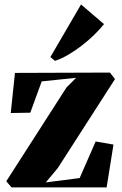

<svg xmlns="http://www.w3.org/2000/svg" viewBox="-20 -820 532 840"><path d="M313 -479.5 162.5 -464 112.5 -327 27 -325.5 45.5 -501 461 -502.5 483 -474 233 -85 180.5 -22 328.5 -41 398.5 -201 476.5 -187.5 446.5 0H30.5L7.5 -27L271 -437.5ZM220 -554 200.5 -570.5 334.5 -800.5 435 -714.5Q415.5 -690 390 -665.5Q364.5 -641 335.8 -619Q307 -597 277.8 -580Q248.5 -563 221 -554Z"/></svg>

Font: Merriweather 144pt Black
Style: Regular
Weight: 900
Version: Version 2.100